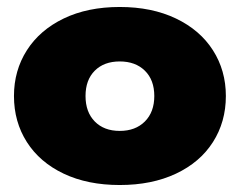

<svg xmlns="http://www.w3.org/2000/svg" viewBox="-20 -515 687 550"><path d="M20 -240Q20 -313 57 -371Q94 -429 162.5 -462Q231 -495 323 -495Q415 -495 484 -462Q553 -429 590 -371Q627 -313 627 -240Q627 -166 590 -108Q553 -50 484 -17.5Q415 15 323 15Q231 15 162.5 -17.5Q94 -50 57 -108Q20 -166 20 -240ZM422 -240Q422 -286 395 -312.5Q368 -339 323 -339Q278 -339 251.5 -312.5Q225 -286 225 -240Q225 -194 251.5 -167Q278 -140 323 -140Q368 -140 395 -167Q422 -194 422 -240Z"/></svg>

Font: Prompt ExtraBold
Style: Regular
Weight: 800
Designer: Katatrad Team
Foundry: CadsonDemak
Version: Version 1.000